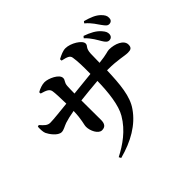

<svg xmlns="http://www.w3.org/2000/svg" viewBox="-199 -1085 1397 1397"><g transform="rotate(-45 500.0 -386.0)"><path d="M734 -747C776 -707 796 -666 812 -640C826 -617 837 -604 855 -604C875 -604 887 -618 888 -636C888 -655 883 -667 864 -689C837 -721 796 -742 745 -760ZM505 -746C554 -735 575 -728 578 -701C585 -658 586 -603 585 -529C528 -523 457 -515 402 -510C402 -540 403 -570 404 -587C407 -623 424 -625 424 -648C424 -688 345 -723 306 -723C281 -723 251 -712 227 -698L228 -684C274 -671 296 -661 301 -635C305 -613 307 -558 308 -500C247 -494 162 -484 128 -484C100 -484 83 -501 56 -532L43 -528C41 -501 43 -472 50 -457C60 -435 99 -377 138 -377C160 -377 183 -393 209 -402C233 -410 267 -418 308 -425C306 -335 290 -304 290 -279C290 -238 318 -179 355 -179C388 -179 403 -198 403 -238C403 -284 402 -357 402 -439C454 -445 522 -452 585 -457C583 -340 569 -221 529 -154C473 -58 385 2 302 45L311 62C446 26 554 -36 620 -132C675 -209 684 -323 689 -462H698C798 -462 851 -445 887 -445C915 -445 932 -451 932 -484C932 -532 865 -559 806 -559C786 -559 774 -548 689 -539C689 -568 690 -600 691 -633C694 -690 717 -685 717 -710C717 -744 641 -790 588 -790C563 -790 534 -777 504 -761ZM813 -821C859 -782 875 -748 893 -725C910 -702 920 -688 938 -688C960 -688 970 -703 970 -720C971 -742 962 -757 941 -778C914 -804 877 -819 823 -834Z"/></g></svg>

Font: Noto Serif CJK JP
Style: Bold
Weight: 700
Designer: Ryoko NISHIZUKA 西塚涼子 (kana & ideographs); Frank Grießhammer (Latin, Greek & Cyrillic); Wenlong ZHANG 张文龙 (bopomofo); San
Foundry: Adobe Systems Incorporated
Version: Version 1.000;PS 1;hotconv 16.6.53;makeotf.lib2.5.65590